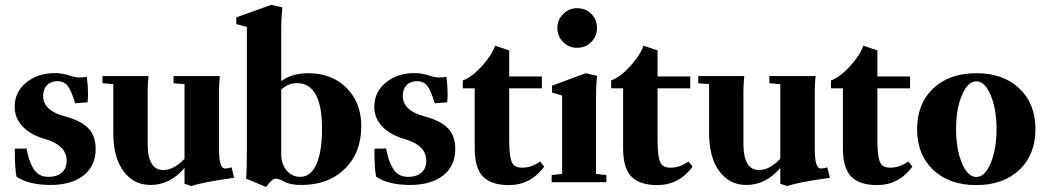

<svg xmlns="http://www.w3.org/2000/svg" viewBox="-20 -746 4272 786"><path d="M186.5 11.2Q97.7 11.2 47.4 -22.9Q40.5 -56.2 40.5 -137.2L88.4 -138.2Q93.8 -110.8 99.9 -92.5Q106 -74.2 116.2 -56.6Q126.5 -39.1 142.1 -30.5Q157.7 -22 179.2 -22Q212.9 -22 232.9 -39.3Q252.9 -56.6 252.9 -88.4Q252.9 -151.4 163.1 -177.2Q105.5 -193.8 72.8 -228Q40 -262.2 40 -309.1Q40 -368.7 86.9 -407.7Q133.8 -446.8 205.1 -446.8Q235.4 -446.8 270 -435.1Q301.3 -424.3 335.4 -431.6Q340.3 -396 340.3 -360.8Q340.3 -342.3 338.4 -327.1L287.6 -323.2Q272.5 -374 257.6 -393.8Q242.7 -413.6 214.8 -413.6Q187.5 -413.6 172.1 -397Q156.7 -380.4 156.7 -353.5Q156.7 -293 246.1 -269.5Q310.5 -252.4 341.1 -221.4Q371.6 -190.4 371.6 -136.2Q371.6 -66.4 321.8 -27.6Q272 11.2 186.5 11.2Z M596.2 11.2Q527.3 11.2 485.6 -45.2Q443.8 -101.6 443.8 -200.7V-401.4L399.4 -405.3V-434.6H587.9Q584.5 -403.3 584.5 -369.6V-154.3Q584.5 -105 600.3 -77.4Q616.2 -49.8 648.4 -49.8Q691.4 -49.8 735.4 -96.2V-401.4L690.4 -405.3V-434.6H879.9Q876.5 -403.3 876.5 -369.6V-136.7Q876.5 -56.2 900.9 -56.2Q914.6 -56.2 927.7 -61L938.5 -18.1Q809.6 -0.5 764.2 15.6L735.4 6.3V-58.6Q676.3 11.2 596.2 11.2Z M1069.8 19.5 987.3 -14.6Q990.7 -43.5 990.7 -138.2V-635.7L947.3 -647.5V-674.8L1090.3 -726.1L1136.2 -715.8Q1131.3 -673.8 1131.3 -621.6V-414.1Q1176.3 -446.3 1242.2 -446.3Q1338.4 -446.3 1398.7 -386Q1459 -325.7 1459 -229.5Q1459 -121.1 1391.6 -54.9Q1324.2 11.2 1213.9 11.2Q1169.4 11.2 1145 -2Q1121.6 -14.6 1109.9 -14.6Q1092.8 -14.6 1069.8 19.5ZM1131.3 -114.7Q1131.3 -74.7 1153.3 -48.3Q1175.3 -22 1208.5 -22Q1252 -22 1275.1 -73.2Q1298.3 -124.5 1298.3 -219.7Q1298.3 -405.8 1194.8 -405.8Q1160.6 -405.8 1131.3 -379.4Z M1658.7 11.2Q1569.8 11.2 1519.5 -22.9Q1512.7 -56.2 1512.7 -137.2L1560.5 -138.2Q1565.9 -110.8 1572 -92.5Q1578.1 -74.2 1588.4 -56.6Q1598.6 -39.1 1614.3 -30.5Q1629.9 -22 1651.4 -22Q1685.1 -22 1705.1 -39.3Q1725.1 -56.6 1725.1 -88.4Q1725.1 -151.4 1635.3 -177.2Q1577.6 -193.8 1544.9 -228Q1512.2 -262.2 1512.2 -309.1Q1512.2 -368.7 1559.1 -407.7Q1606 -446.8 1677.2 -446.8Q1707.5 -446.8 1742.2 -435.1Q1773.4 -424.3 1807.6 -431.6Q1812.5 -396 1812.5 -360.8Q1812.5 -342.3 1810.5 -327.1L1759.8 -323.2Q1744.6 -374 1729.7 -393.8Q1714.8 -413.6 1687 -413.6Q1659.7 -413.6 1644.3 -397Q1628.9 -380.4 1628.9 -353.5Q1628.9 -293 1718.3 -269.5Q1782.7 -252.4 1813.2 -221.4Q1843.8 -190.4 1843.8 -136.2Q1843.8 -66.4 1793.9 -27.6Q1744.1 11.2 1658.7 11.2Z M2063.5 11.7Q1995.1 11.7 1960.9 -19.5Q1923.3 -53.2 1923.3 -139.6V-384.3H1874.5V-416.5Q1911.6 -430.2 1952.4 -474.9Q1993.2 -519.5 2006.8 -559.1L2064.5 -539.6V-433.1H2198.2V-384.3H2064.5V-172.9Q2064.5 -97.2 2078.6 -76.2Q2089.8 -59.6 2116.7 -59.6Q2156.2 -59.6 2190.9 -85L2208 -64Q2151.9 11.7 2063.5 11.7Z M2341.8 -550.3Q2308.6 -550.3 2285.2 -574Q2261.7 -597.7 2261.7 -631.8Q2261.7 -664.6 2285.4 -688.5Q2309.1 -712.4 2341.8 -712.4Q2377 -712.4 2400.4 -689.5Q2423.8 -666.5 2423.8 -631.8Q2423.8 -597.2 2400.1 -573.7Q2376.5 -550.3 2341.8 -550.3ZM2238.3 0V-29.3L2281.2 -34.2V-355L2239.7 -367.2V-395L2377.4 -446.3L2424.3 -435.5Q2419.9 -398.4 2419.9 -341.3V-34.2L2462.4 -29.3V0Z M2670.9 11.7Q2602.5 11.7 2568.4 -19.5Q2530.8 -53.2 2530.8 -139.6V-384.3H2481.9V-416.5Q2519 -430.2 2559.8 -474.9Q2600.6 -519.5 2614.3 -559.1L2671.9 -539.6V-433.1H2805.7V-384.3H2671.9V-172.9Q2671.9 -97.2 2686 -76.2Q2697.3 -59.6 2724.1 -59.6Q2763.7 -59.6 2798.3 -85L2815.4 -64Q2759.3 11.7 2670.9 11.7Z M3035.2 11.2Q2966.3 11.2 2924.6 -45.2Q2882.8 -101.6 2882.8 -200.7V-401.4L2838.4 -405.3V-434.6H3026.9Q3023.4 -403.3 3023.4 -369.6V-154.3Q3023.4 -105 3039.3 -77.4Q3055.2 -49.8 3087.4 -49.8Q3130.4 -49.8 3174.3 -96.2V-401.4L3129.4 -405.3V-434.6H3318.8Q3315.4 -403.3 3315.4 -369.6V-136.7Q3315.4 -56.2 3339.8 -56.2Q3353.5 -56.2 3366.7 -61L3377.4 -18.1Q3248.5 -0.5 3203.1 15.6L3174.3 6.3V-58.6Q3115.2 11.2 3035.2 11.2Z M3570.8 11.7Q3502.4 11.7 3468.3 -19.5Q3430.7 -53.2 3430.7 -139.6V-384.3H3381.8V-416.5Q3418.9 -430.2 3459.7 -474.9Q3500.5 -519.5 3514.2 -559.1L3571.8 -539.6V-433.1H3705.6V-384.3H3571.8V-172.9Q3571.8 -97.2 3585.9 -76.2Q3597.2 -59.6 3624 -59.6Q3663.6 -59.6 3698.2 -85L3715.3 -64Q3659.2 11.7 3570.8 11.7Z M4152.8 -50.5Q4086.9 11.7 3976.6 11.7Q3866.2 11.7 3800.3 -50.5Q3734.4 -112.8 3734.4 -217.3Q3734.4 -321.8 3800.3 -384Q3866.2 -446.3 3976.6 -446.3Q4086.9 -446.3 4152.8 -384Q4218.8 -321.8 4218.8 -217.3Q4218.8 -112.8 4152.8 -50.5ZM3977.1 -21.5Q4011.7 -21.5 4035.6 -78.1Q4059.6 -134.8 4059.6 -217.3Q4059.6 -299.8 4035.6 -356.4Q4011.7 -413.1 3977.1 -413.1Q3941.9 -413.1 3918 -356.7Q3894 -300.3 3894 -217.3Q3894 -134.3 3918 -77.9Q3941.9 -21.5 3977.1 -21.5Z"/></svg>

Font: Elstob Grade
Style: Regular
Weight: 400
Designer: Peter S. Baker
Version: Version 1.015